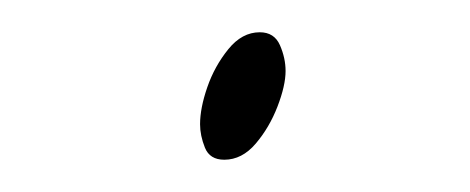

<svg xmlns="http://www.w3.org/2000/svg" viewBox="-20 -312 291 119"><path d="M119 -213Q110 -213 107 -220.5Q104 -228 104 -235Q104 -245 108.5 -258Q113 -271 121.5 -281.5Q130 -292 141 -292Q150 -292 153.5 -284Q157 -276 157 -268Q157 -259 152 -246Q147 -233 138.5 -223Q130 -213 119 -213Z"/></svg>

Font: Ingrid Darling
Style: Regular
Weight: 400
Designer: Robert E. Leuschke
Foundry: Robert E. Leuschke
Version: Version 1.010; ttfautohint (v1.8.3)